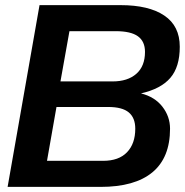

<svg xmlns="http://www.w3.org/2000/svg" viewBox="-20 -732 724 752"><path d="M646 -228Q646 -114.3 576.9 -57.1Q507.8 0 374 0H9.8L134.8 -711.9H452.1Q563 -711.9 623.5 -671.1Q684.1 -630.4 684.1 -548.8Q684.1 -469.7 647 -426.8Q609.9 -383.8 532.2 -366.2Q586.4 -352.5 616.2 -314Q646 -275.4 646 -228ZM509.8 -228Q509.8 -270.5 484.4 -291.7Q459 -313 403.8 -313H201.2L164.1 -102.1H383.8Q445.3 -102.1 477.5 -135.7Q509.8 -169.4 509.8 -228ZM547.9 -528.8Q547.9 -569.8 520.3 -589.8Q492.7 -609.9 433.1 -609.9H252L216.8 -413.1H420.9Q480 -413.1 513.9 -442.9Q547.9 -472.7 547.9 -528.8Z"/></svg>

Font: Creato Display
Style: Bold Italic
Weight: 700
Italic angle: -10°
Version: Version 1.000